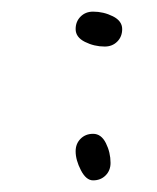

<svg xmlns="http://www.w3.org/2000/svg" viewBox="-20 -310 270 330"><path d="M110 -260Q110 -273 118.5 -281.5Q127 -290 140 -290Q158 -290 174 -282Q190 -274 190 -260Q190 -247 181.5 -238.5Q173 -230 160 -230Q142 -230 126 -238Q110 -246 110 -260ZM140 -80Q154 -80 162 -64Q170 -48 170 -30Q170 -17 161.5 -8.5Q153 0 140 0Q128 0 119 -17.5Q110 -35 110 -50Q110 -63 118.5 -71.5Q127 -80 140 -80Z"/></svg>

Font: Pecita
Style: Book
Weight: 400
Width: 7
Version: Version 4.3